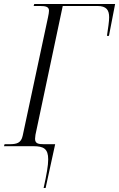

<svg xmlns="http://www.w3.org/2000/svg" viewBox="-40 -734 598 964"><path d="M-20 0H128C179 0 202 13 202 66C202 97 194 143 179 210H189L237 -10H180C153 -10 136 -13 136 -37C136 -42 137 -48 138 -57L275 -704H449C495 -704 508 -683 508 -647C508 -627 503 -594 497 -554H507L538 -714H132L129 -704H160C190 -704 206 -700 206 -680C206 -673 204 -661 201 -647L74 -53C66 -15 43 -10 7 -10H-17Z"/></svg>

Font: Noto Serif Display Condensed Light
Style: Italic
Weight: 300
Width: 3
Italic angle: -12°
Designer: Monotype Design Team
Foundry: Monotype Imaging Inc.
Version: Version 2.009